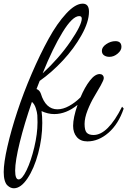

<svg xmlns="http://www.w3.org/2000/svg" viewBox="-106 -740 690 1040"><path d="M434.1 -338.9Q443.4 -338.9 449.7 -333Q456.1 -327.1 456.1 -316.9Q456.1 -306.6 439.7 -277.3Q423.3 -248 404.1 -216.1Q384.8 -184.1 368.4 -142.6Q352.1 -101.1 352.1 -68.8Q352.1 -34.2 363.5 -21.5Q375 -8.8 400.9 -8.8Q478 -8.8 555.2 -162.1L564 -151.9Q535.6 -67.9 481.7 -21Q427.7 25.9 367.2 25.9Q330.1 25.9 310.1 2.4Q290 -21 290 -58.1Q290 -102.5 314 -171.9Q252.4 -122.1 188 -122.1Q153.3 -122.1 119.1 -138.2Q123 -110.4 123 -74.2Q123 8.3 100.8 90.8Q78.6 173.3 42.7 226.6Q6.8 279.8 -30.8 279.8Q-40 279.8 -48.6 276.1Q-57.1 272.5 -66.2 263.9Q-75.2 255.4 -80.6 236.8Q-85.9 218.3 -85.9 191.9Q-85.9 141.6 -65.7 53.2Q-45.4 -35.2 -12.2 -136Q21 -236.8 65.9 -341.1Q110.8 -445.3 157 -529.3Q203.1 -613.3 252.7 -666.7Q302.2 -720.2 341.8 -720.2Q376 -720.2 376 -676.8Q376 -621.6 335.4 -549.3Q294.9 -477.1 234.6 -412.4Q174.3 -347.7 108.9 -301.8Q95.7 -270 91.8 -257.8Q108.4 -252 115.2 -232.9Q141.1 -147.9 205.1 -147.9Q235.4 -147.9 268.3 -166Q301.3 -184.1 330.1 -212.9Q353 -267.6 380.6 -303.2Q408.2 -338.9 434.1 -338.9ZM97.2 -77.1Q97.2 -100.6 96.2 -116Q95.2 -131.3 87.9 -154.1Q80.6 -176.8 66.9 -188Q26.4 -71.3 1.2 30.5Q-23.9 132.3 -23.9 184.1Q-23.9 231.9 -4.9 231.9Q13.7 231.9 37.8 182.1Q62 132.3 79.6 58.3Q97.2 -15.6 97.2 -77.1ZM323.2 -652.8Q286.6 -652.8 233.2 -565.9Q179.7 -479 125 -342.8Q214.8 -425.8 275.9 -515.4Q336.9 -605 336.9 -639.2Q336.9 -652.8 323.2 -652.8ZM486.8 -432.1Q469.2 -432.1 457.5 -440.4Q445.8 -448.7 445.8 -464.8Q445.8 -484.9 469.7 -501Q493.7 -517.1 519 -517.1Q551.8 -517.1 551.8 -485.8Q551.8 -466.8 531.2 -449.5Q510.7 -432.1 486.8 -432.1Z"/></svg>

Font: Dancing Script OT
Style: Regular
Weight: 400
Foundry: Pablo Impallari. www.impallari.com
Version: Version 1.000